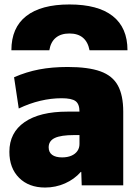

<svg xmlns="http://www.w3.org/2000/svg" viewBox="-20 -830 615 860"><path d="M291 -810Q419 -810 485 -758Q551 -706 551 -605H381Q374 -642 351.5 -661Q329 -680 291 -680Q253 -680 230 -661Q207 -642 201 -605H31Q31 -706 97.5 -758Q164 -810 291 -810ZM182 10Q109 10 65.5 -33.5Q22 -77 22 -150Q22 -236 90 -283Q158 -330 282 -330H336Q336 -364 318.5 -377Q301 -390 256 -390Q209 -390 160.5 -378.5Q112 -367 64 -344L43 -484Q98 -508 155.5 -519Q213 -530 283 -530Q375 -530 429.5 -510.5Q484 -491 508 -447Q532 -403 532 -330V0H346L344 -60H342Q313 -27 271 -8.5Q229 10 182 10ZM258 -125Q282 -125 299.5 -132.5Q317 -140 326.5 -153.5Q336 -167 336 -185V-225H312Q253 -225 225.5 -212Q198 -199 198 -170Q198 -148 213.5 -136.5Q229 -125 258 -125Z"/></svg>

Font: M PLUS 2 Black
Style: Regular
Weight: 900
Designer: Coji Morishita
Foundry: UNDERFOREST DESIGN
Version: Version 1.001